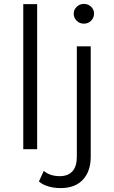

<svg xmlns="http://www.w3.org/2000/svg" viewBox="-20 -763 583 982"><path d="M99 -742H170V0H99ZM179 165 204 111Q235 138 286 138Q328 138 350.5 113Q373 88 373 39V-526H444V39Q444 113 404 156Q364 199 290 199Q257 199 227.5 190.5Q198 182 179 165ZM357 -693Q357 -713 372 -728Q387 -743 409 -743Q431 -743 446 -728.5Q461 -714 461 -694Q461 -672 446 -657Q431 -642 409 -642Q387 -642 372 -657Q357 -672 357 -693Z"/></svg>

Font: CMG Sans
Style: Regular
Weight: 400
Designer: Julieta Ulanovsky
Foundry: Julieta Ulanovsky
Version: Version 7.200